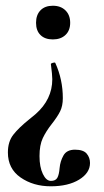

<svg xmlns="http://www.w3.org/2000/svg" viewBox="-20 -381 367 676"><path d="M296.9 192.9Q296.9 228 258.5 251.5Q220.2 274.9 158.7 274.9Q97.2 274.9 52.5 243.9Q7.8 212.9 7.8 155.8Q7.8 117.7 26.9 93.3Q45.9 68.8 83 39.1L105 21Q164.1 -30.8 164.1 -102.1Q164.1 -117.2 159.2 -154.8Q158.2 -157.7 166 -159.9Q173.8 -162.1 174.8 -159.2Q201.2 -101.1 201.2 -35.2Q201.2 -8.3 191.7 11Q182.1 30.3 162.1 55.7Q142.1 81.1 130.6 105.5Q119.1 129.9 119.1 168.5Q119.1 207 130.9 231.4Q142.6 255.9 159.2 255.9Q175.8 255.9 181.9 244.9Q188 233.9 189.9 210.4Q191.9 187 203.4 166.5Q214.8 146 244.1 146Q273.4 146 285.2 159.9Q296.9 173.8 296.9 192.9ZM210.4 -344.5Q227.1 -328.1 227.1 -300.8Q227.1 -273.4 210.4 -257.8Q193.8 -242.2 166 -242.2Q138.2 -242.2 122.6 -257.6Q106.9 -272.9 106.9 -300.8Q106.9 -328.6 122.6 -344.7Q138.2 -360.8 166 -360.8Q193.8 -360.8 210.4 -344.5Z"/></svg>

Font: Cormorant-Bold
Style: Bold
Weight: 700
Designer: Christian Thalmann (Catharsis Fonts)
Version: Version 3.000